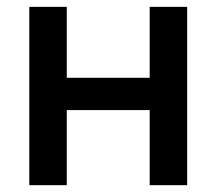

<svg xmlns="http://www.w3.org/2000/svg" viewBox="-20 -543 636 563"><path d="M65.9 0V-522.9H175.8V-314.9H418.9V-522.9H528.8V0H418.9V-220.2H175.8V0Z"/></svg>

Font: Rawline SemiBold
Style: Regular
Weight: 600
Designer: Matt McInerney, Pablo Impallari, Rodrigo Fuenzalida
Foundry: Matt McInerney, Pablo Impallari, Rodrigo Fuenzalida
Version: Version 4.020;PS 004.020;hotconv 1.0.88;makeotf.lib2.5.64775